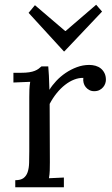

<svg xmlns="http://www.w3.org/2000/svg" viewBox="-20 -790 473 810"><path d="M331.5 -461.4Q312.5 -461.9 293 -454.3Q273.4 -446.8 254.6 -432.1Q235.8 -417.5 219.2 -397Q202.6 -376.5 189.5 -351.6L190.4 -106Q190.4 -85.9 189.9 -70.6Q189.5 -55.2 186.5 -38.1L249.5 -41V0H44.4V-29.8Q67.4 -29.8 79.3 -38.8Q91.3 -47.9 96.7 -64Q102.1 -80.1 102.8 -102.5Q103.5 -125 103.5 -151.9V-380.4Q103.5 -396 104 -411.9Q104.5 -427.7 107.4 -444.8L36.6 -441.9V-482.9H67.4Q88.9 -482.9 103 -485.1Q117.2 -487.3 126.7 -491.2Q136.2 -495.1 142.6 -499.8Q148.9 -504.4 154.8 -509.8H183.6Q185.1 -494.1 186.3 -470.9Q187.5 -447.8 188.5 -411.1Q199.7 -429.7 217.3 -448.5Q234.9 -467.3 256.8 -482.2Q278.8 -497.1 304.2 -506.6Q329.6 -516.1 356.4 -516.1Q370.1 -516.1 383.1 -512.5Q396 -508.8 405.5 -501Q415 -493.2 420.9 -481.4Q426.8 -469.7 426.8 -453.1Q426.8 -446.3 424.1 -438Q421.4 -429.7 415.3 -422.4Q409.2 -415 399.9 -410.2Q390.6 -405.3 377 -405.3Q365.7 -405.3 356.7 -410.2Q347.7 -415 341.6 -422.6Q335.4 -430.2 332.8 -440.2Q330.1 -450.2 331.5 -461.4ZM251.5 -573.2H249.5L100.6 -735.8L127.4 -768.1L254.9 -659.2H256.8L385.7 -770L410.6 -741.2Z"/></svg>

Font: Lora
Style: Regular
Weight: 400
Designer: Olga Karpushina, Alexei Vanyashin
Foundry: Cyreal (www.cyreal.org, a@cyreal.org)
Version: Version 1.014